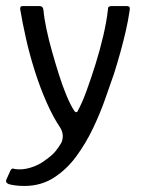

<svg xmlns="http://www.w3.org/2000/svg" viewBox="-41 -492 472 635"><path d="M158 -70Q135 -104 113.5 -152.5Q92 -201 74.5 -256Q57 -311 45 -364.5Q33 -418 26 -460Q24 -472 34 -472H89Q95 -472 98.5 -469Q102 -466 103 -457Q105 -432 112.5 -396.5Q120 -361 131 -322Q142 -283 154 -245Q166 -207 179 -176Q192 -145 203 -128Q207 -121 211 -121Q215 -121 216 -125Q230 -150 245 -191Q260 -232 275 -280Q290 -328 301 -375.5Q312 -423 316 -461Q316 -468 319.5 -470Q323 -472 329 -472H378Q383 -472 386 -470Q389 -468 388 -459Q383 -424 375 -389.5Q367 -355 357.5 -320.5Q348 -286 336 -248Q324 -214 307.5 -166.5Q291 -119 267 -68.5Q243 -18 211 25.5Q179 69 136.5 96Q94 123 40 123Q25 123 12 121.5Q-1 120 -12 117Q-24 112 -20 102L-6 71Q-3 66 0 65.5Q3 65 8 67Q33 71 61.5 62Q90 53 111 36Q131 22 141.5 9.5Q152 -3 162 -20Q167 -31 166.5 -44Q166 -57 158 -70Z"/></svg>

Font: Glory Thin
Style: Regular
Weight: 400
Version: Version 1.011